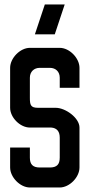

<svg xmlns="http://www.w3.org/2000/svg" viewBox="-20 -831 397 851"><path d="M178.7 -811.3H266.8L222.7 -678.7H134.6ZM24.9 -530.3V-353.2C24.9 -310.6 68.7 -265.7 112.4 -265.7H207C231.8 -263.7 244.8 -248.8 244.8 -220.9V-132.3C244.8 -102.9 232.4 -88.6 201 -88.6H156.2C125.1 -88.6 112.4 -102.9 112.4 -132.3V-177.1H24.9V-88.6C24.9 -45.4 69.3 0 112.4 0H244.8C288 0 332.3 -45.4 332.3 -88.6V-265.7C332.3 -308.2 270.5 -353.2 226.9 -353.2H148.3C115.7 -353.2 112.4 -366 112.4 -398V-486.6C112.4 -512.8 130.5 -530.3 156.2 -530.3H201C227.3 -530.3 244.8 -512.8 244.8 -486.6V-441.8H332.3V-530.3C332.3 -573.5 288 -618.9 244.8 -618.9H112.4C69.3 -618.9 24.9 -573.5 24.9 -530.3Z"/></svg>

Font: Ulica
Style: Regular
Weight: 400
Version: Version